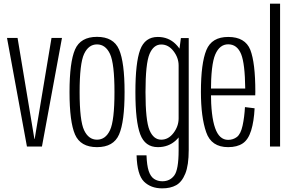

<svg xmlns="http://www.w3.org/2000/svg" viewBox="-20 -805 1605 1055"><path d="M128 0H210.5L320.5 -596.5H263L170.5 -41.5H169L76.5 -596.5H18.5Z M513 3.5Q604 3.5 634.2 -66Q664.5 -135.5 664.5 -299Q664.5 -463 634.2 -532.8Q604 -602.5 513 -602.5Q422.5 -602.5 392.2 -532.8Q362 -463 362 -299Q362 -135.5 392.2 -66Q422.5 3.5 513 3.5ZM513 -37.5Q466.5 -37.5 442 -89.8Q417.5 -142 417.5 -299Q417.5 -456 442 -508.5Q466.5 -561 513 -561Q560 -561 584.5 -508.5Q609 -456 609 -299Q609 -142 584.5 -89.8Q560 -37.5 513 -37.5Z M871 230Q917 230 948.2 212.5Q979.5 195 998.2 149Q1017 103 1017 18.5V-596H974L961.5 -502V21Q961.5 126.5 937.8 158.8Q914 191 872 191Q846 191 826.8 178.2Q807.5 165.5 797.2 134.8Q787 104 785 48.5H730.5Q733.5 155.5 771.2 192.8Q809 230 871 230ZM847.5 3.5Q906 3.5 946.2 -33.5Q986.5 -70.5 986.5 -119.5L961.5 -154.5Q961.5 -111.5 933.5 -74.5Q905.5 -37.5 866 -37.5Q823.5 -37.5 801.5 -90Q779.5 -142.5 779.5 -299Q779.5 -455.5 801.5 -508Q823.5 -560.5 866 -560.5Q905.5 -560.5 933.5 -524Q961.5 -487.5 961.5 -445L985.5 -477Q985.5 -522.5 945.8 -562.2Q906 -602 847 -602Q776.5 -602 750.2 -531.5Q724 -461 724 -299Q724 -138 750.5 -67.2Q777 3.5 847.5 3.5Z M1233.5 3.5V-36.5Q1184.5 -36.5 1162 -101.5Q1139 -166 1139 -300Q1139 -451 1163 -506Q1187 -561.5 1234 -561.5Q1283 -561.5 1305 -507.5Q1326 -455 1327.5 -318.5H1131.5V-281H1382.5Q1383 -291 1383 -301Q1383 -459.5 1355.5 -531Q1327 -602 1234 -602Q1143.5 -602 1114 -530Q1084 -457.5 1084 -300Q1084 -161.5 1113 -78.5Q1141 3.5 1233.5 3.5ZM1233.5 -36.5V3.5Q1283 3.5 1313.5 -17Q1344 -37 1360 -88Q1375.5 -138.5 1379 -210L1326 -216.5Q1323 -161.5 1313 -115Q1303 -69 1282 -52.5Q1261 -36.5 1233.5 -36.5Z M1463.5 0H1519V-785H1463.5Z"/></svg>

Font: Anybody Condensed Light
Style: Regular
Weight: 300
Width: 3
Designer: Tyler Finck
Foundry: Etcetera Type Company
Version: Version 1.113;gftools[0.9.25]